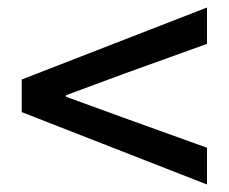

<svg xmlns="http://www.w3.org/2000/svg" viewBox="-20 -629 610 512"><path d="M532 -137V-235L307 -316L156 -371V-375L307 -431L532 -512V-609L38 -417V-330Z"/></svg>

Font: Noto Sans CJK SC Medium
Style: Regular
Weight: 500
Designer: Ryoko NISHIZUKA 西塚涼子 (kana, bopomofo & ideographs); Paul D. Hunt (Latin, Greek & Cyrillic); Sandoll Communications 산돌커뮤니
Foundry: Adobe
Version: Version 2.004;hotconv 1.0.118;makeotfexe 2.5.65603